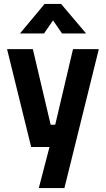

<svg xmlns="http://www.w3.org/2000/svg" viewBox="-20 -751 540 981"><path d="M82 -580.1 208 -731H292L419.9 -580.1H296.9L251 -647L205.1 -580.1ZM16.1 -500H147.9L238.8 -113.8H262.2L353 -500H484.9L309.1 210H178.2L232.9 0H139.2Z"/></svg>

Font: TitilliumWeb-Bold
Style: Bold
Weight: 700
Version: Version 1.001;PS 57.000;hotconv 1.0.70;makeotf.lib2.5.55311